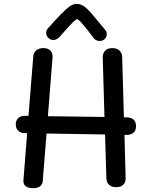

<svg xmlns="http://www.w3.org/2000/svg" viewBox="-20 -972 784 998"><path d="M687 -316Q687 -293 673.5 -282Q660 -271 640 -271H627L633 -47Q634 -25 621 -12Q608 1 584 1Q561 1 547.5 -11Q534 -23 533 -44L526 -273L222 -278L202 -30Q198 6 152 6Q98 6 102 -37L121 -280H106Q88 -280 75 -292Q62 -304 62 -325Q62 -347 75 -358.5Q88 -370 109 -370H128L153 -679Q154 -699 168.5 -710.5Q183 -722 205 -722Q231 -722 243 -708Q255 -694 253 -672L229 -368L523 -364L514 -674Q514 -696 527 -709Q540 -722 564 -722Q587 -722 600.5 -709.5Q614 -697 615 -678L624 -362H640Q660 -362 673.5 -351Q687 -340 687 -316ZM467 -774Q394 -872 381 -872Q375 -872 360.5 -858Q346 -844 317 -811L295 -786Q276 -764 258 -764Q243 -764 231.5 -775Q220 -786 220 -800Q220 -816 232 -828Q244 -840 259 -858Q298 -901 326.5 -926.5Q355 -952 377 -952Q404 -952 427 -931.5Q450 -911 484 -868Q510 -836 524 -820Q535 -809 535 -795Q535 -780 524.5 -769.5Q514 -759 499 -759Q478 -759 467 -774Z"/></svg>

Font: Mali Medium
Style: Regular
Weight: 500
Version: Version 1.000; ttfautohint (v1.6)